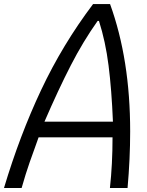

<svg xmlns="http://www.w3.org/2000/svg" viewBox="-44 -937 731 957"><path d="M-24.1 0Q54 -261.1 160.8 -488Q267.6 -714.8 419.9 -916.7H504.6Q604.8 -640.6 604.8 -281.9Q604.8 -146.5 591.8 0H503.9Q516.9 -117.8 516.9 -252.6H148.4Q141.9 -233.7 127.3 -193.4Q112.6 -153 103.8 -127.9Q95.1 -102.9 83.7 -67.1Q72.3 -31.2 63.8 0ZM518.9 -330.7Q512.4 -489.6 497.1 -610.4Q481.8 -731.1 449.2 -832.7H442.7Q370.4 -731.1 308.6 -610.7Q246.7 -490.2 177.7 -330.7Z"/></svg>

Font: Monoid
Style: Italic
Weight: 400
Width: 4
Italic angle: -11°
Monospace: yes
Version: Version 0.61